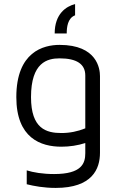

<svg xmlns="http://www.w3.org/2000/svg" viewBox="-20 -728 578 941"><path d="M272 -508C193 -508 60 -474 60 -252C60 -51 180 -9 281 -9C321 -9 361 -15 398 -27V23C398 73 380 125 245 125C189 125 143 117 111 107V175C147 184 195 193 253 193C432 193 470 100 470 21V-355C470 -391 456 -508 272 -508ZM398 -99C361 -84 322 -76 281 -76C207 -76 132 -97 132 -252C132 -422 212 -442 272 -442C356 -442 398 -414 398 -358V-99ZM248 -564H307C307 -593 311 -639 348 -653V-708C304 -697 248 -660 248 -564Z"/></svg>

Font: Maven Pro
Style: Regular
Weight: 400
Designer: Joe Prince
Foundry: Joe Prince
Version: Version 1.003